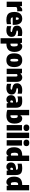

<svg xmlns="http://www.w3.org/2000/svg" viewBox="2893 -3746 1073 6899"><g transform="rotate(90 3429.5 -296.5)"><path d="M39 -550H197L212 -473H220Q235.5 -519 267 -539Q298.5 -559 343 -559Q362 -559 384 -555V-376Q363 -381 330 -381Q299.5 -381 272.5 -371Q245.5 -361 232 -345V0H39Z M873 -217H604.5Q607 -188 618.2 -172Q629.5 -156 653.8 -149Q678 -142 721 -142Q774.5 -142 846 -159V-7Q804 2.5 769 6.8Q734 11 696 11Q593.5 11 530.5 -19Q467.5 -49 438.2 -112.2Q409 -175.5 409 -278Q409 -366.5 436.8 -429.5Q464.5 -492.5 518.8 -525.8Q573 -559 651 -559Q761 -559 817 -485Q873 -411 873 -272ZM604 -331H694Q694 -373 689.5 -395.5Q685 -418 675.8 -426.5Q666.5 -435 650 -435Q633 -435 623.5 -426.5Q614 -418 609.2 -395.5Q604.5 -373 604 -331Z M920 -13V-164Q989 -140 1070 -140Q1104 -140 1117.5 -148Q1131 -156 1131 -171Q1131 -180.5 1125.8 -185.8Q1120.5 -191 1108 -194L1028 -213Q967 -227 934 -267Q901 -307 901 -376Q901 -432 928.8 -473Q956.5 -514 1011.2 -536.5Q1066 -559 1145 -559Q1212.5 -559 1274 -544V-393Q1218.5 -408 1156 -408Q1075 -408 1075 -375Q1075 -366.5 1080.8 -361.8Q1086.5 -357 1099 -354L1179 -335Q1241 -320 1273 -282.2Q1305 -244.5 1305 -175Q1305 -118 1276.8 -76Q1248.5 -34 1196.2 -11.5Q1144 11 1074 11Q988 11 920 -13Z M1353 -550H1516L1529 -488H1537Q1552.5 -522 1581.2 -540.5Q1610 -559 1651 -559Q1704 -559 1748.2 -529Q1792.5 -499 1819.2 -437.2Q1846 -375.5 1846 -284Q1846 -139.5 1775.5 -64.8Q1705 10 1554 10H1546V220H1353ZM1649 -267Q1649 -319 1641.2 -347.8Q1633.5 -376.5 1619.5 -387.2Q1605.5 -398 1584 -398Q1562.5 -398 1546 -388V-138Q1562 -136 1570 -136Q1597.5 -136 1614.5 -147.5Q1631.5 -159 1640.2 -187.5Q1649 -216 1649 -267Z M1896 -271Q1896 -416.5 1959.2 -487.8Q2022.5 -559 2143 -559Q2262.5 -559 2326.2 -486.5Q2390 -414 2390 -273Q2390 -130 2326.8 -59.5Q2263.5 11 2143 11Q2022.5 11 1959.2 -59Q1896 -129 1896 -271ZM2193 -271Q2193 -331 2187.2 -362.8Q2181.5 -394.5 2171 -405.8Q2160.5 -417 2143 -417Q2125.5 -417 2115 -405.8Q2104.5 -394.5 2098.8 -363.2Q2093 -332 2093 -273Q2093 -213.5 2098.2 -182.8Q2103.5 -152 2114 -141.5Q2124.5 -131 2143 -131Q2161.5 -131 2172 -141.5Q2182.5 -152 2187.8 -182.2Q2193 -212.5 2193 -271Z M2449 -550H2609L2623 -494H2631Q2679.5 -559 2763 -559Q2835.5 -559 2878.8 -509.8Q2922 -460.5 2922 -354V0H2729V-339Q2729 -366 2718.8 -377Q2708.5 -388 2690 -388Q2676 -388 2663.2 -382.5Q2650.5 -377 2642 -368V0H2449Z M2991 -13V-164Q3060 -140 3141 -140Q3175 -140 3188.5 -148Q3202 -156 3202 -171Q3202 -180.5 3196.8 -185.8Q3191.5 -191 3179 -194L3099 -213Q3038 -227 3005 -267Q2972 -307 2972 -376Q2972 -432 2999.8 -473Q3027.5 -514 3082.2 -536.5Q3137 -559 3216 -559Q3283.5 -559 3345 -544V-393Q3289.5 -408 3227 -408Q3146 -408 3146 -375Q3146 -366.5 3151.8 -361.8Q3157.5 -357 3170 -354L3250 -335Q3312 -320 3344 -282.2Q3376 -244.5 3376 -175Q3376 -118 3347.8 -76Q3319.5 -34 3267.2 -11.5Q3215 11 3145 11Q3059 11 2991 -13Z M3852 -323V0H3696L3682 -56H3674Q3642.5 11 3557 11Q3511 11 3475.2 -9.2Q3439.5 -29.5 3419.8 -66.8Q3400 -104 3400 -153Q3400 -237 3451.5 -282.2Q3503 -327.5 3618 -335L3665 -338Q3664 -363.5 3655.5 -378Q3647 -392.5 3627.2 -399.2Q3607.5 -406 3572 -406Q3542 -406 3507.8 -401.5Q3473.5 -397 3443 -388V-540Q3480 -549 3525 -554Q3570 -559 3611 -559Q3697.5 -559 3749.8 -536.2Q3802 -513.5 3827 -462Q3852 -410.5 3852 -323ZM3665 -142V-229.5L3642 -228Q3615 -226.5 3601 -212.8Q3587 -199 3587 -175Q3587 -153 3598.2 -141.5Q3609.5 -130 3628 -130Q3649 -130 3665 -142Z M3928 -23V-808H4121V-494H4130Q4146 -525.5 4173.8 -542.2Q4201.5 -559 4239 -559Q4289.5 -559 4330.8 -529Q4372 -499 4396.5 -436.8Q4421 -374.5 4421 -283Q4421 -139 4351.2 -64.5Q4281.5 10 4132 10Q4079 10 4025 1.8Q3971 -6.5 3928 -23ZM4224 -266Q4224 -318.5 4216 -347Q4208 -375.5 4192.8 -386.2Q4177.5 -397 4153 -397Q4134.5 -397 4121 -391V-139Q4133 -136 4145 -136Q4172.5 -136 4189.5 -147.5Q4206.5 -159 4215.2 -187.2Q4224 -215.5 4224 -266Z M4475 0V-550H4669V0ZM4455 -709Q4455 -759 4483.8 -786Q4512.5 -813 4572 -813Q4631.5 -813 4660.2 -786Q4689 -759 4689 -709Q4689 -659 4660.2 -632Q4631.5 -605 4572 -605Q4512.5 -605 4483.8 -632Q4455 -659 4455 -709Z M4747 0V-808H4940V0Z M5018 0V-550H5212V0ZM4998 -709Q4998 -759 5026.8 -786Q5055.5 -813 5115 -813Q5174.5 -813 5203.2 -786Q5232 -759 5232 -709Q5232 -659 5203.2 -632Q5174.5 -605 5115 -605Q5055.5 -605 5026.8 -632Q4998 -659 4998 -709Z M5271 -264Q5271 -408.5 5341.5 -483.2Q5412 -558 5563 -558H5571V-808H5764V0H5601L5588 -60H5580Q5564.5 -26 5535.8 -7.5Q5507 11 5466 11Q5413 11 5368.8 -19Q5324.5 -49 5297.8 -110.8Q5271 -172.5 5271 -264ZM5571 -160V-410Q5555 -412 5547 -412Q5519.5 -412 5502.5 -400.5Q5485.5 -389 5476.8 -360.5Q5468 -332 5468 -281Q5468 -229 5475.8 -200.2Q5483.5 -171.5 5497.5 -160.8Q5511.5 -150 5533 -150Q5554.5 -150 5571 -160Z M6270 -323V0H6114L6100 -56H6092Q6060.5 11 5975 11Q5929 11 5893.2 -9.2Q5857.5 -29.5 5837.8 -66.8Q5818 -104 5818 -153Q5818 -237 5869.5 -282.2Q5921 -327.5 6036 -335L6083 -338Q6082 -363.5 6073.5 -378Q6065 -392.5 6045.2 -399.2Q6025.5 -406 5990 -406Q5960 -406 5925.8 -401.5Q5891.5 -397 5861 -388V-540Q5898 -549 5943 -554Q5988 -559 6029 -559Q6115.5 -559 6167.8 -536.2Q6220 -513.5 6245 -462Q6270 -410.5 6270 -323ZM6083 -142V-229.5L6060 -228Q6033 -226.5 6019 -212.8Q6005 -199 6005 -175Q6005 -153 6016.2 -141.5Q6027.5 -130 6046 -130Q6067 -130 6083 -142Z M6327 -264Q6327 -408.5 6397.5 -483.2Q6468 -558 6619 -558H6627V-808H6820V0H6657L6644 -60H6636Q6620.5 -26 6591.8 -7.5Q6563 11 6522 11Q6469 11 6424.8 -19Q6380.5 -49 6353.8 -110.8Q6327 -172.5 6327 -264ZM6627 -160V-410Q6611 -412 6603 -412Q6575.5 -412 6558.5 -400.5Q6541.5 -389 6532.8 -360.5Q6524 -332 6524 -281Q6524 -229 6531.8 -200.2Q6539.5 -171.5 6553.5 -160.8Q6567.5 -150 6589 -150Q6610.5 -150 6627 -160Z"/></g></svg>

Font: Encode Sans Condensed Black
Style: Regular
Weight: 900
Width: 3
Designer: Multiple Designers
Foundry: Impallari Type
Version: Version 2.000